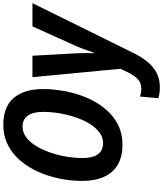

<svg xmlns="http://www.w3.org/2000/svg" viewBox="69 -834 1005 1184"><g transform="rotate(-90 572.0 -242.5)"><path d="M271.5 9.8Q197.3 9.8 147.7 -19.3Q98.1 -48.3 73 -104Q47.9 -159.7 47.9 -239.7Q47.9 -294.9 57.4 -352.1Q66.9 -409.2 85.7 -463.6Q104.5 -518.1 133.3 -565.4Q162.1 -612.8 200.4 -648.7Q238.8 -684.6 287.1 -704.8Q335.4 -725.1 393.6 -725.1Q505.4 -725.1 559.8 -660.6Q614.3 -596.2 614.3 -480Q614.3 -427.2 605.7 -370.8Q597.2 -314.5 579.3 -259.5Q561.5 -204.6 533.7 -156.2Q505.9 -107.9 468 -70.6Q430.2 -33.2 381.1 -11.7Q332 9.8 271.5 9.8ZM282.2 -109.9Q311 -109.9 336.2 -125.2Q361.3 -140.6 382.6 -167.7Q403.8 -194.8 420.7 -230.7Q437.5 -266.6 449.2 -308.1Q460.9 -349.6 467.3 -393.3Q473.6 -437 473.6 -479.5Q473.6 -540.5 450.7 -573.5Q427.7 -606.4 382.3 -606.4Q352.5 -606.4 326.2 -590.1Q299.8 -573.7 278.6 -545.2Q257.3 -516.6 240.5 -480Q223.6 -443.4 212.2 -402.1Q200.7 -360.8 194.8 -319.1Q189 -277.3 189 -239.3Q189 -193.8 199.7 -165.3Q210.4 -136.7 231.4 -123.3Q252.4 -109.9 282.2 -109.9ZM626.5 240.2Q603 240.2 586.7 237.5Q570.3 234.9 558.1 231L567.9 118.2Q580.1 121.6 592 123.8Q604 126 617.2 126Q652.8 126 675.3 104Q697.8 82 716.3 45.9L739.3 -3.4L687.5 -545.4H819.8L834 -290.5Q835.4 -271 835.9 -249.3Q836.4 -227.5 836.2 -206.3Q835.9 -185.1 835.4 -166.5H838.9Q845.2 -184.1 851.8 -203.9Q858.4 -223.6 866.2 -244.1Q874 -264.6 882.8 -283.7L1001 -545.4H1144L835.4 80.1Q810.1 130.9 779.8 166.7Q749.5 202.6 712.2 221.4Q674.8 240.2 626.5 240.2Z"/></g></svg>

Font: Open Sans SemiCondensed
Style: Bold Italic
Weight: 700
Width: 4
Italic angle: -12°
Designer: Monotype Design Team
Foundry: Monotype Imaging Inc.
Version: Version 3.003